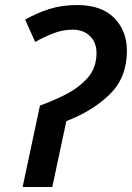

<svg xmlns="http://www.w3.org/2000/svg" viewBox="-20 -744 525 764"><path d="M70 0H188L244 -262Q350 -303 417.5 -369.5Q485 -436 485 -542Q485 -621 434.5 -672.5Q384 -724 287 -724Q226 -724 176 -708Q126 -692 80 -666L120 -577Q151 -595 190 -610.5Q229 -626 269 -626Q312 -626 338 -600.5Q364 -575 364 -533Q364 -474 329 -434.5Q294 -395 242 -368.5Q190 -342 139 -324Z"/></svg>

Font: Noto Sans UI Medium
Style: Italic
Weight: 500
Italic angle: -12°
Designer: Monotype Design Team
Foundry: Monotype Imaging Inc.
Version: Version 1.901